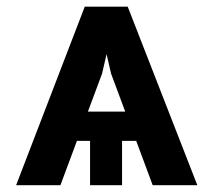

<svg xmlns="http://www.w3.org/2000/svg" viewBox="-20 -543 625 563"><path d="M237.8 -215.8H347.2L305.7 -327.1L292.5 -384.3L279.3 -327.1ZM379.4 -129.9H337.9V0H244.1V-129.9H205.6L157.2 0H27.3L228.5 -523.4H354.5L558.6 0H427.7Z"/></svg>

Font: Pretendard SemiBold
Style: Regular
Weight: 600
Designer: Base glyphs from Inter by Rasmus Andersson; Hangeul glyphs from Noto Sans CJK(Source Han Sans) by Jang Soo-young and Kan
Foundry: Kil Hyung-jin
Version: Version 1.309